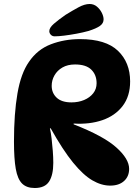

<svg xmlns="http://www.w3.org/2000/svg" viewBox="-20 -935 697 962"><path d="M154 7Q113 7 90.5 -15.5Q68 -38 59 -89Q50 -140 50 -226Q50 -366 67.5 -467Q85 -568 125 -625Q167 -687 234.5 -713Q302 -739 381 -739Q510 -739 571 -680.5Q632 -622 632 -527Q632 -453 594.5 -404Q557 -355 493 -333Q429 -311 349 -316V-312Q498 -254 562.5 -196.5Q627 -139 627 -89Q627 -51 601.5 -28Q576 -5 532 -5Q488 -5 442.5 -31.5Q397 -58 346 -120.5Q295 -183 234 -292H230Q235 -271 238.5 -241Q242 -211 244.5 -179Q247 -147 247 -119Q247 -58 226 -25.5Q205 7 154 7ZM338 -422Q373 -422 401.5 -434Q430 -446 447 -467.5Q464 -489 464 -518Q464 -560 437.5 -586Q411 -612 356 -612Q319 -612 293 -597Q267 -582 253 -557.5Q239 -533 239 -505Q239 -469 264 -445.5Q289 -422 338 -422ZM227 -779Q227 -796 250 -816Q273 -836 309 -861Q343 -882 373.5 -898.5Q404 -915 429 -915Q450 -915 465.5 -902Q481 -889 490 -871Q499 -853 499 -838Q499 -818 480.5 -805Q462 -792 424 -780Q395 -772 362.5 -766Q330 -760 301.5 -756.5Q273 -753 254 -753Q242 -753 234.5 -761Q227 -769 227 -779Z"/></svg>

Font: DynaPuff Medium
Style: Regular
Weight: 500
Version: Version 2.000